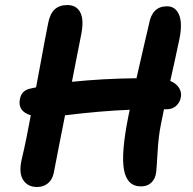

<svg xmlns="http://www.w3.org/2000/svg" viewBox="-20 -729 763 761"><path d="M127 12.2Q89.4 12.2 71.3 -16.6Q53.2 -45.4 66.9 -101.1Q84 -172.9 102.1 -272Q48.8 -288.1 59.1 -336.9Q65.4 -370.6 100.1 -377.9Q103.5 -378.9 111.6 -380.4Q119.6 -381.8 123 -382.8Q128.9 -414.1 138.9 -468Q148.9 -522 156.5 -563Q164.1 -604 170.9 -637.2Q178.2 -674.8 196.8 -691.9Q215.3 -709 247.1 -709Q283.2 -709 298.3 -679.7Q313.5 -650.4 301.8 -591.8Q294.4 -556.2 282 -491.5Q269.5 -426.8 265.1 -404.8Q388.7 -417.5 521 -418.9Q532.2 -469.7 549.3 -542.5Q566.4 -615.2 570.8 -634.8Q583 -704.1 642.1 -704.1Q674.8 -704.1 689.2 -671.6Q703.6 -639.2 691.9 -578.1Q672.9 -487.3 654.8 -408.2Q678.7 -398.4 689.7 -380.6Q700.7 -362.8 696.8 -342.8Q692.4 -321.8 677.5 -308.8Q662.6 -295.9 641.1 -295.9H629.9Q627 -282.7 622.8 -260.7Q618.7 -238.8 617.2 -232.9Q608.4 -189.5 604.7 -127.7Q601.1 -65.9 599.1 -46.9Q595.7 -20 579.8 -5.1Q564 9.8 539.1 9.8Q483.4 9.8 471.4 -56.2Q459.5 -122.1 488.8 -268.1Q493.7 -290.5 494.1 -293.9Q380.9 -289.6 237.8 -272Q230 -233.4 214.8 -155.5Q199.7 -77.6 192.9 -43Q187.5 -17.1 169.9 -2.4Q152.3 12.2 127 12.2Z"/></svg>

Font: Shantell Sans Normal
Style: Italic
Weight: 600
Italic angle: -11.31°
Designer: Stephen Nixon, Anya Danilova, Shantell Martin
Foundry: Arrow Type
Version: Version 1.006;[559af2be0]